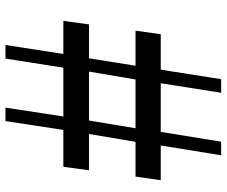

<svg xmlns="http://www.w3.org/2000/svg" viewBox="-82 -728 810 685"><g transform="rotate(90 322.5 -385.0)"><path d="M172 -206.5H54L66.5 -298H187.5L214 -464H89L101.5 -554H228L262 -769.5H310.5L276.5 -554H450L485 -769.5H533.5L498.5 -554H622.5L609.5 -464H485.5L457.5 -298H587L574.5 -206.5H443L411.5 0H363.5L395 -206.5H221L188.5 0H140ZM409.5 -298 437 -464H263L235 -298Z"/></g></svg>

Font: Merriweather 72pt
Style: Bold Italic
Weight: 700
Italic angle: -7.8°
Version: Version 2.101